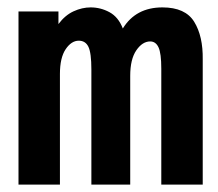

<svg xmlns="http://www.w3.org/2000/svg" viewBox="-20 -499 590 519"><path d="M30 0V-468H138V-434Q156 -458 179 -468.5Q202 -479 225 -479Q252 -479 276 -466Q300 -453 312 -422Q347 -479 419 -479Q481 -479 505 -440Q529 -401 528 -338V0H416V-313Q416 -355 408.5 -371Q401 -387 386 -387Q365 -387 348.5 -363Q332 -339 332 -294V0H227V-311Q227 -356 219 -372.5Q211 -389 193 -389Q173 -389 157.5 -366Q142 -343 142 -299V0Z"/></svg>

Font: Inconsolata SemiExpanded ExtraBold
Style: Regular
Weight: 800
Width: 6
Monospace: yes
Designer: Raph Levien, Cyreal, Brenton Simpson
Foundry: Raph Levien, Cyreal, Google
Version: Version 3.001; ttfautohint (v1.8.2.53-6de2)